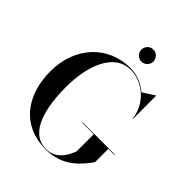

<svg xmlns="http://www.w3.org/2000/svg" viewBox="-261 -1099 1257 1257"><g transform="rotate(45 367.5 -471.0)"><path d="M363 -895.5C363 -865 388 -840 418.5 -840C449 -840 474 -865 474 -895.5C474 -926 449 -951.5 418.5 -951.5C388 -951.5 363 -926 363 -895.5ZM429.5 -287V-283H534.5V-125C522 -93 486 6.5 382 6.5C225.5 6.5 187 -193 187 -375C187 -557 247 -753 408.5 -753C526 -753 631 -653 641.5 -537.5H645V-750H642L561 -698C517 -736.5 459.5 -760 397 -760C194 -760 42 -603 42 -375C42 -147 166.5 10 382 10C545 10 622 -94.5 669.5 -160V-283H724.5V-287Z"/></g></svg>

Font: Bodoni* 48pt Medium
Style: Regular
Weight: 500
Version: Version 2.3